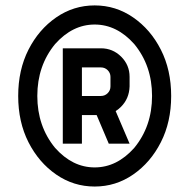

<svg xmlns="http://www.w3.org/2000/svg" viewBox="-20 -681 696 706"><path d="M351.1 -328.1Q365.7 -328.1 376 -338.4Q386.2 -348.6 386.2 -363.3V-398.4Q386.2 -412.6 376 -422.9Q365.7 -433.1 351.1 -433.1H281.2V-328.1ZM405.3 -272.5 456.5 -152.8H379.9L335.4 -257.8H281.2V-152.8H210.9V-503.4H351.1Q394.5 -503.4 425.5 -472.7Q456.5 -441.9 456.5 -398.4V-363.3Q455.1 -318.4 424.8 -288.1Q415.5 -278.8 405.3 -272.5ZM473.6 -137.2Q539.1 -216.8 539.1 -328.1Q539.1 -439.5 473.6 -519Q409.7 -590.8 328.1 -590.8Q246.6 -590.8 182.6 -519Q117.2 -439.5 117.2 -328.1Q117.2 -216.8 182.6 -137.2Q246.6 -65.4 328.1 -65.4Q409.7 -65.4 473.6 -137.2ZM328.1 -661.1Q405.8 -661.1 469.7 -616.9Q533.7 -572.8 571.5 -498.3Q609.4 -423.8 609.4 -328.1Q609.4 -232.4 571.5 -158Q533.7 -83.5 469.7 -39.3Q405.8 4.9 328.1 4.9Q250.5 4.9 186.5 -39.3Q122.6 -83.5 84.7 -158Q46.9 -232.4 46.9 -328.1Q46.9 -423.8 84.7 -498.3Q122.6 -572.8 186.5 -616.9Q250.5 -661.1 328.1 -661.1Z"/></svg>

Font: Lambda
Style: Regular
Weight: 400
Designer: GGBotNet
Version: 0.22